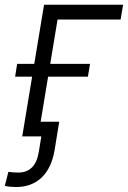

<svg xmlns="http://www.w3.org/2000/svg" viewBox="-55 -562 527 791"><path d="M452.1 -542.5 441.9 -481.4H182.1L102.5 0H36.6L126.5 -542.5ZM7.3 -246.1 15.6 -298.8H315.9L307.1 -246.1ZM10.7 208.5Q-2 208.5 -13.9 207.3Q-25.9 206.1 -35.2 203.6L-20.5 146Q-10.7 147.5 0 148.2Q10.7 148.9 21.5 148.9Q54.2 148.9 75.9 128.4Q97.7 107.9 105 63L115.2 0H72.8L82.5 -60.5H189L169.9 56.6Q157.2 130.9 116.2 169.7Q75.2 208.5 10.7 208.5Z"/></svg>

Font: Inter 16pt Light
Style: Italic
Weight: 300
Italic angle: -9.3988°
Version: Version 4.001;git-66647c0bb